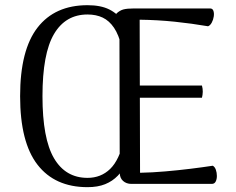

<svg xmlns="http://www.w3.org/2000/svg" viewBox="-20 -726 933 758"><path d="M507.8 -152.9Q496.5 -115.4 481.3 -84.8Q466.1 -54.2 445.2 -32.5Q424.3 -10.7 395.2 1.1Q366.1 12.9 325.5 12.9Q196.8 12.9 128.1 -75.7Q59.4 -164.2 59.4 -346.3Q59.4 -528.4 128.1 -617Q196.8 -705.5 325.5 -705.5Q377.7 -705.5 411.4 -688.7Q445.1 -671.9 467.2 -639.4Q489.3 -606.9 504.6 -559.9L460.5 -540.2Q449 -588.5 430.2 -616.3Q411.3 -644.2 385.5 -656.5Q359.7 -668.8 325.5 -668.8Q238.7 -668.8 193.2 -591.6Q147.7 -514.5 147.7 -346.3Q147.7 -178.7 193.2 -101.3Q238.7 -23.8 325.5 -23.8Q378.5 -23.8 414.9 -59.1Q451.3 -94.3 469.2 -174.5ZM498.8 0Q478.8 0 465.7 -11.8Q452.7 -23.5 452.7 -44.6L451.6 -569.1Q451.6 -598.6 449.2 -624.3Q446.8 -650 439.2 -672.2Q452.8 -684.9 467.4 -688.8Q482 -692.6 507.5 -692.6H809.9Q819.1 -692.6 822.5 -683.3Q825.8 -674.1 823.9 -661Q822 -647.9 816 -636.8Q810 -625.6 801.4 -622.3Q736.5 -633.4 669.7 -640.3Q602.8 -647.2 531.4 -648.2L532.9 -43.9Q580.7 -44.8 632.2 -49.3Q683.6 -53.7 732 -59.7Q780.5 -65.7 819.9 -71.7Q828.1 -67.5 832.2 -55.8Q836.2 -44.2 836.2 -31.3Q836.2 -18.5 831.5 -9.3Q826.8 0 816.2 0ZM517.2 -340.2V-388.3H777.3Q780.7 -375.8 780.5 -363.5Q780.2 -351.3 777.3 -340.2Z"/></svg>

Font: Arima Thin
Style: Regular
Weight: 100
Designer: Joana Correia and Natanael Gama
Foundry: NDISCOVER
Version: Version 1.101;gftools[0.9.23]